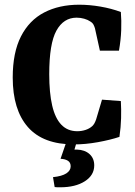

<svg xmlns="http://www.w3.org/2000/svg" viewBox="-20 -603 571 815"><path d="M294 10Q163 10 98.5 -63.5Q34 -137 34 -274Q34 -380 69 -448.5Q104 -517 167.5 -550Q231 -583 316 -583Q360 -583 406.5 -575Q453 -567 493 -552Q496 -516 494.5 -475Q493 -434 485 -388H404L383 -483Q381 -490 377 -498Q373 -506 363 -512Q353 -519 337.5 -523.5Q322 -528 305 -528Q250 -528 219.5 -473Q189 -418 189 -288Q189 -209 201.5 -155Q214 -101 240.5 -73.5Q267 -46 308 -46Q326 -46 343 -51.5Q360 -57 372 -68Q377 -73 380.5 -79Q384 -85 388 -96L413 -180L493 -174Q495 -140 494 -101.5Q493 -63 487 -22Q448 -9 395.5 0.5Q343 10 294 10ZM311 -19 296 32Q299 32 301.5 32Q304 32 307 32Q340 33 360 51Q380 69 380 99Q380 141 340 166.5Q300 192 236 192Q230 192 224 192Q218 192 212 191L205 149Q243 145 261.5 133Q280 121 280 103Q280 87 268.5 79.5Q257 72 237 71L268 -19Z"/></svg>

Font: Rasa
Style: Bold
Weight: 700
Designer: Anna Giedrys (Yrsa+Rasa design), David Brezina (Yrsa art-direction, Rasa art-direction, design)
Foundry: Rosetta Type Foundry
Version: Version 2.004